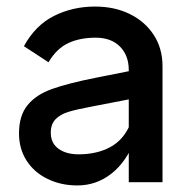

<svg xmlns="http://www.w3.org/2000/svg" viewBox="-20 -556 564 586"><path d="M272 -441Q224 -441 188.5 -424.5Q153 -408 128 -366L53 -415Q88 -479 145 -507.5Q202 -536 270 -536Q330 -536 376.5 -513Q423 -490 449.5 -449Q476 -408 476 -354V0H373V-342Q373 -387 346 -414Q319 -441 272 -441ZM38 -149Q38 -203 64 -235Q90 -267 139 -284.5Q188 -302 274 -319L420 -348L411 -260L261 -231Q213 -222 188.5 -214.5Q164 -207 149.5 -192Q135 -177 135 -151Q135 -119 158.5 -102Q182 -85 220 -85Q275 -85 315.5 -106.5Q356 -128 376 -174L392 -130Q366 -62 320 -26Q274 10 216 10Q166 10 125 -10Q84 -30 61 -66Q38 -102 38 -149Z"/></svg>

Font: Easer Grotesk Variable
Style: Regular
Weight: 400
Designer: Boardeaser, Bonnie Shaver-Troup, Thomas Jockin
Foundry: Lexend
Version: Version 1.001;Glyphs 3.1.2 (3151)